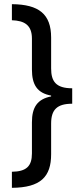

<svg xmlns="http://www.w3.org/2000/svg" viewBox="-20 -738 403 920"><path d="M37 85V162C175 161 225 109 225 1V-146C225 -212 253 -241 326 -241V-315C248 -315 225 -348 225 -410V-558C225 -670 167 -717 37 -718V-641C97 -639 133 -618 133 -553V-405C133 -331 159 -292 225 -280V-276C159 -263 133 -224 133 -152V-3C133 59 106 84 37 85Z"/></svg>

Font: Noto Sans Myanmar UI ExtraCondensed Medium
Style: Regular
Weight: 500
Width: 2
Designer: Monotype Design Team
Foundry: Monotype Imaging Inc.
Version: Version 2.103